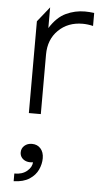

<svg xmlns="http://www.w3.org/2000/svg" viewBox="-57 -537 492 896"><g transform="rotate(5 189.0 -88.5)"><path d="M85 0V-430L141 -500V-403Q174 -455.5 216 -475.2Q258 -495 305 -495Q315 -495 326 -494.2Q337 -493.5 348 -492V-431Q335.5 -434 323.2 -435.5Q311 -437 299 -437Q230 -437 185.5 -393.2Q141 -349.5 141 -279V0ZM42 323V287Q78.5 287.5 101 268.8Q123.5 250 124 227Q108 230 94 225.8Q80 221.5 71.5 211Q63 200.5 63 186Q63 167 77 154.5Q91 142 112.5 142Q137.5 142 152.8 159.2Q168 176.5 168 204.5Q168 231.5 155.8 258.2Q143.5 285 115.8 303.2Q88 321.5 42 323Z"/></g></svg>

Font: Geologica-Sharp
Style: Regular
Weight: 100
Designer: Sindre Bremnes, Frode Helland
Foundry: Monokrom Skriftforlag AS
Version: Version 1.010;gftools[0.9.28]